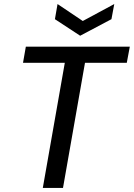

<svg xmlns="http://www.w3.org/2000/svg" viewBox="-20 -931 663 951"><path d="M192 0 301 -620H94L108 -700H623L608 -620H401L292 0ZM546 -911 532 -836 377 -754 252 -836 265 -911 390 -827Z"/></svg>

Font: DM Sans 16pt Medium
Style: Italic
Weight: 500
Italic angle: -10°
Version: Version 4.004;gftools[0.9.30]